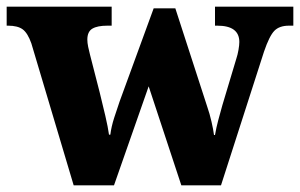

<svg xmlns="http://www.w3.org/2000/svg" viewBox="-25 -556 900 576"><path d="M69 -426Q58 -457 43 -468Q28 -479 -1 -479H-5V-536H310V-479H297Q267 -479 252 -470Q237 -461 237 -437Q237 -428 239.5 -415.5Q242 -403 245 -392L274 -279Q283 -243 291 -208.5Q299 -174 302 -152H306Q309 -176 317.5 -202.5Q326 -229 334 -252L436 -531H501L597 -235Q604 -215 609.5 -191Q615 -167 617 -151H620Q624 -174 629.5 -194.5Q635 -215 642 -240L684 -380Q688 -392 690.5 -406.5Q693 -421 693 -430Q693 -479 627 -479H620V-536H855V-479H842Q813 -479 798 -463.5Q783 -448 767 -401L638 0H519L421 -297L317 0H196Z"/></svg>

Font: Noto Serif Georgian ExtraBold
Style: Regular
Weight: 800
Designer: Monotype Design Team, Akaki Razmadze
Foundry: Google LLC
Version: Version 2.003; ttfautohint (v1.8.4.7-5d5b)